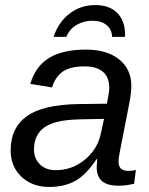

<svg xmlns="http://www.w3.org/2000/svg" viewBox="-20 -736 596 766"><path d="M452.6 4.9Q407.2 4.9 386.5 -13.9Q365.7 -32.7 365.7 -69.8L368.2 -101.1H365.2Q324.7 -39.6 281.2 -14.9Q237.8 9.8 176.3 9.8Q107.9 9.8 65.2 -31.2Q22.5 -72.3 22.5 -135.7Q22.5 -226.1 87.2 -272.5Q151.9 -318.8 293.5 -320.8L406.7 -322.3Q416 -370.1 416 -384.3Q416 -428.7 390.1 -450Q364.3 -471.2 318.4 -471.2Q260.3 -471.2 230.5 -450.4Q200.7 -429.7 187.5 -387.2L100.6 -401.4Q122.6 -473.1 177 -505.6Q231.4 -538.1 323.2 -538.1Q406.7 -538.1 455.3 -499Q503.9 -460 503.9 -394Q503.9 -362.8 494.6 -317.4L458.5 -132.8Q453.1 -109.4 453.1 -89.8Q453.1 -54.2 492.7 -54.2Q505.9 -54.2 522 -57.6L515.1 -2.9Q482.9 4.9 452.6 4.9ZM395 -261.7 297.9 -259.8Q239.7 -258.3 206.5 -249.3Q173.3 -240.2 155 -226.3Q136.7 -212.4 126.2 -191.2Q115.7 -169.9 115.7 -139.6Q115.7 -103 139.4 -80.1Q163.1 -57.1 200.7 -57.1Q248 -57.1 286.1 -77.4Q324.2 -97.7 349.1 -130.4Q374 -163.1 381.8 -200.7ZM360.4 -715.8Q416 -715.8 447.3 -684.8Q478.5 -653.8 479 -598.6L478.5 -588.9H427.2Q426.3 -618.7 405.3 -636Q384.3 -653.3 348.6 -653.3Q315.9 -653.3 287.1 -637.5Q258.3 -621.6 244.6 -588.9H193.8Q212.9 -647 257.1 -681.4Q301.3 -715.8 360.4 -715.8Z"/></svg>

Font: Liberation Sans
Style: Italic
Weight: 400
Italic angle: -12°
Designer: Steve Matteson
Foundry: Ascender Corporation
Version: Version 2.1.5